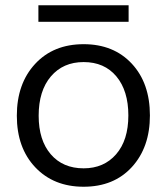

<svg xmlns="http://www.w3.org/2000/svg" viewBox="-20 -701 634 730"><path d="M298 9Q184 9 114 -65Q44 -139 44 -261Q44 -383 113.5 -458Q183 -533 298 -533Q412 -533 481 -459Q550 -385 550 -262Q550 -141 481.5 -66Q413 9 298 9ZM298 -61Q375 -61 421.5 -114.5Q468 -168 468 -262Q468 -356 422.5 -410.5Q377 -465 298 -465Q220 -465 173.5 -410.5Q127 -356 127 -261Q127 -168 173 -114.5Q219 -61 298 -61ZM126 -618V-681H469V-618Z"/></svg>

Font: Mona Sans
Style: Regular
Weight: 400
Designer: Deni Anggara
Foundry: GitHub
Version: Version 2.000;Glyphs 3.2.3 (3260)